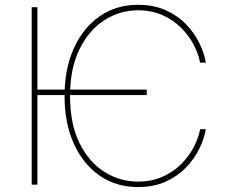

<svg xmlns="http://www.w3.org/2000/svg" viewBox="-20 -757 931 787"><path d="M581.5 -389.6V-367.2H117.7V-389.6ZM823.7 -500H800.3Q793.5 -536.1 773.7 -574Q753.9 -611.8 721.7 -643.8Q689.5 -675.8 645.3 -695.3Q601.1 -714.8 545.4 -714.8Q471.2 -714.8 407.7 -674.1Q344.2 -633.3 305.7 -554.9Q267.1 -476.6 267.1 -363.3Q267.1 -249 305.7 -170.9Q344.2 -92.8 407.7 -52.7Q471.2 -12.7 545.4 -12.7Q601.1 -12.7 645.3 -32.2Q689.5 -51.8 721.7 -83.5Q753.9 -115.2 773.7 -153.1Q793.5 -190.9 800.3 -227.5H823.7Q817.4 -189 797.1 -147.5Q776.9 -106 742.4 -70.3Q708 -34.7 658.9 -12.5Q609.9 9.8 545.4 9.8Q456.1 9.8 388.4 -37.1Q320.8 -84 282.7 -168Q244.6 -252 244.6 -363.3Q244.6 -475.1 282.7 -559.1Q320.8 -643.1 388.4 -690.2Q456.1 -737.3 545.4 -737.3Q609.9 -737.3 658.9 -715.3Q708 -693.4 742.4 -657.7Q776.9 -622.1 797.1 -580.6Q817.4 -539.1 823.7 -500ZM133.3 -727.5V0H109.9V-727.5Z"/></svg>

Font: Inter 16pt Thin
Style: Regular
Weight: 250
Version: Version 4.001;git-66647c0bb